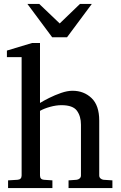

<svg xmlns="http://www.w3.org/2000/svg" viewBox="-20 -955 614 975"><path d="M550.8 0H328.1V-39.1L369.1 -42Q377.9 -43 384.5 -48.8Q391.1 -54.7 391.1 -64V-321.8Q391.1 -364.7 370.6 -392.8Q350.1 -420.9 292 -420.9Q265.6 -420.9 235.1 -412.6Q204.6 -404.3 183.1 -392.1V-64Q183.1 -43.5 203.1 -42L246.1 -39.1V0H21V-39.1L68.8 -42Q89.8 -43.5 89.8 -64V-665H15.1V-698.2L143.1 -736.8H183.1V-432.1Q201.2 -443.4 230 -457.8Q258.8 -472.2 290.5 -483.2Q322.3 -494.1 348.1 -494.1Q405.8 -494.1 444.8 -457Q483.9 -419.9 483.9 -342.8V-64Q483.9 -54.7 490.5 -48.8Q497.1 -43 505.9 -42L550.8 -39.1ZM446.3 -935.1 320.3 -765.6H245.1L119.1 -935.1H179.2L283.2 -835.9L386.2 -935.1Z"/></svg>

Font: Charis
Style: Regular
Weight: 400
Designer: Walt Agee, Miriam Martin, Annie Olsen, Victor Gaultney, Lorna Priest, Alan Ward, Bob Hallissy, Martin Hosken, Sharon Cor
Foundry: SIL Global
Version: Version 7.000